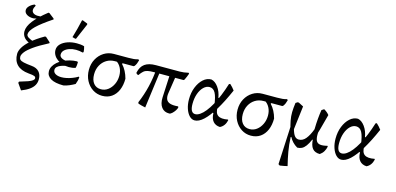

<svg xmlns="http://www.w3.org/2000/svg" viewBox="-83 -1274 4219 2047"><g transform="rotate(15 2027.0 -251.0)"><path d="M190 180 141 110 145 95Q204 78 238.5 65.5Q273 53 287.5 41Q302 29 302 17Q302 2 286.5 -5Q271 -12 220 -16Q135 -24 92 -67.5Q49 -111 49 -186Q49 -218 72 -257.5Q95 -297 147.5 -344Q200 -391 289 -442L301 -440L352 -394V-384Q248 -330 191 -289Q134 -248 111.5 -217.5Q89 -187 89 -166Q89 -146 100 -134Q111 -122 142 -115Q173 -108 233 -102Q286 -97 314.5 -66Q343 -35 343 17Q343 53 327 82Q311 111 277.5 135Q244 159 190 180ZM175 -319Q114 -339 88 -369Q62 -399 62 -438Q62 -492 111.5 -556Q161 -620 258 -696L269 -695L326 -651L330 -641Q270 -601 227 -568Q184 -535 156.5 -508Q129 -481 115.5 -458.5Q102 -436 102 -417Q102 -399 121 -385.5Q140 -372 194 -352ZM116 -596Q72 -596 44.5 -614Q17 -632 17 -661Q17 -684 38 -706Q59 -728 93 -742L108 -734Q73 -675 106 -649Q139 -623 225 -642L226 -622Q201 -612 172 -605.5Q143 -599 116 -596Z M612 12Q518 12 471 -16.5Q424 -45 424 -96Q424 -124 438 -149.5Q452 -175 477 -197.5Q502 -220 535.5 -236.5Q569 -253 608 -263Q647 -273 689 -274L698 -267Q698 -251 696.5 -235Q695 -219 690 -203Q643 -204 604 -199Q565 -194 536.5 -184Q508 -174 492.5 -159Q477 -144 477 -125Q477 -97 502.5 -82Q528 -67 568 -67Q594 -67 623.5 -73Q653 -79 685 -91Q717 -103 747 -121L754 -117Q753 -97 748 -77.5Q743 -58 735 -37Q707 -21 675.5 -7.5Q644 6 612 12ZM618 -192Q581 -192 547.5 -202.5Q514 -213 488.5 -231.5Q463 -250 448 -276Q433 -302 433 -332Q433 -370 461 -398.5Q489 -427 535.5 -443Q582 -459 636 -459Q657 -459 677 -457Q697 -455 718 -449Q723 -434 725.5 -418.5Q728 -403 729 -387L720 -380Q683 -390 645 -390Q606 -390 572.5 -378.5Q539 -367 519 -347Q499 -327 499 -299Q499 -277 522.5 -263Q546 -249 591 -246L690 -203Q672 -197 654 -194.5Q636 -192 618 -192ZM605 -502 573 -511Q588 -561 601 -610.5Q614 -660 625 -710L634 -712L687 -691L690 -681L614 -504Z M1039 12Q981 12 934 -18.5Q887 -49 859.5 -101.5Q832 -154 832 -220Q832 -286 860.5 -338.5Q889 -391 937.5 -421.5Q986 -452 1047 -452H1206Q1243 -452 1266 -454.5Q1289 -457 1313 -464L1323 -456Q1317 -433 1310.5 -417.5Q1304 -402 1293 -387L1283 -380H1076Q1025 -380 984.5 -355Q944 -330 921 -286.5Q898 -243 898 -188Q898 -124 927.5 -88Q957 -52 1008 -52Q1051 -52 1085.5 -77.5Q1120 -103 1141 -146.5Q1162 -190 1162 -242Q1162 -291 1141.5 -330Q1121 -369 1085 -389L1178 -407L1157 -372Q1184 -343 1203 -306.5Q1222 -270 1233 -228Q1233 -157 1210 -103Q1187 -49 1143.5 -18.5Q1100 12 1039 12Z M1349 -302 1331 -315 1330 -322Q1344 -389 1387.5 -420.5Q1431 -452 1510 -452H1772Q1816 -452 1867 -464L1875 -456Q1869 -437 1861 -419.5Q1853 -402 1844 -382L1835 -375H1509Q1466 -375 1440 -369.5Q1414 -364 1396 -348.5Q1378 -333 1356 -302ZM1516 13Q1490 7 1471 2.5Q1452 -2 1436 -8L1431 -22Q1511 -209 1526 -420L1572 -409ZM1780 9Q1724 10 1694 -29.5Q1664 -69 1667 -139L1680 -407H1747L1715 -197Q1709 -155 1721 -129Q1733 -103 1765.5 -93.5Q1798 -84 1851 -89L1857 -82Q1856 -66 1842 -44.5Q1828 -23 1810.5 -7Q1793 9 1780 9Z M2059 10Q2027 10 2001 -17Q1975 -44 1959.5 -90Q1944 -136 1944 -192Q1944 -266 1968 -326Q1992 -386 2032 -422Q2072 -458 2121 -458Q2164 -449 2198 -402Q2232 -355 2243 -288H2273L2223 -197Q2211 -292 2188 -333.5Q2165 -375 2124 -375Q2088 -375 2058 -345.5Q2028 -316 2010.5 -266.5Q1993 -217 1993 -156Q1993 -56 2048 -56Q2073 -56 2101 -75Q2129 -94 2157.5 -129.5Q2186 -165 2213.5 -214.5Q2241 -264 2266.5 -326Q2292 -388 2314 -459L2327 -464Q2343 -450 2355 -436Q2367 -422 2380 -405Q2321 -270 2264.5 -177.5Q2208 -85 2156.5 -37.5Q2105 10 2059 10ZM2339 8Q2290 6 2262.5 -26Q2235 -58 2234 -116L2215 -128L2262 -214L2261 -193Q2258 -125 2292.5 -100.5Q2327 -76 2403 -91L2406 -83Q2391 -17 2339 8Z M2680 12Q2622 12 2575 -18.5Q2528 -49 2500.5 -101.5Q2473 -154 2473 -220Q2473 -286 2501.5 -338.5Q2530 -391 2578.5 -421.5Q2627 -452 2688 -452H2847Q2884 -452 2907 -454.5Q2930 -457 2954 -464L2964 -456Q2958 -433 2951.5 -417.5Q2945 -402 2934 -387L2924 -380H2717Q2666 -380 2625.5 -355Q2585 -330 2562 -286.5Q2539 -243 2539 -188Q2539 -124 2568.5 -88Q2598 -52 2649 -52Q2692 -52 2726.5 -77.5Q2761 -103 2782 -146.5Q2803 -190 2803 -242Q2803 -291 2782.5 -330Q2762 -369 2726 -389L2819 -407L2798 -372Q2825 -343 2844 -306.5Q2863 -270 2874 -228Q2874 -157 2851 -103Q2828 -49 2784.5 -18.5Q2741 12 2680 12Z M3192 7Q3133 -27 3102 -87L3072 -72L3106 -179Q3121 -124 3139.5 -102Q3158 -80 3185 -80Q3229 -80 3261.5 -120Q3294 -160 3320 -230Q3321 -293 3326 -348Q3331 -403 3338 -446L3364 -463Q3382 -453 3396.5 -441Q3411 -429 3423 -414Q3398 -315 3376.5 -241Q3355 -167 3336 -113L3326 -118Q3305 -70 3284.5 -42.5Q3264 -15 3241.5 -4Q3219 7 3192 7ZM3061 240 3045 229 3069 -264 3079 -139Q3059 -205 3050 -252.5Q3041 -300 3042 -345Q3043 -390 3051 -448L3071 -461H3085L3139 -433L3096 -80Q3099 -1 3112 73Q3125 147 3144 224Q3131 228 3108 232Q3085 236 3061 240ZM3442 11Q3387 11 3360 -22Q3333 -55 3330 -129L3325 -268L3368 -271L3365 -190Q3364 -143 3376 -117.5Q3388 -92 3418 -87Q3448 -82 3499 -95L3504 -87Q3498 -57 3483 -32Q3468 -7 3442 11Z M3677 10Q3645 10 3619 -17Q3593 -44 3577.5 -90Q3562 -136 3562 -192Q3562 -266 3586 -326Q3610 -386 3650 -422Q3690 -458 3739 -458Q3782 -449 3816 -402Q3850 -355 3861 -288H3891L3841 -197Q3829 -292 3806 -333.5Q3783 -375 3742 -375Q3706 -375 3676 -345.5Q3646 -316 3628.5 -266.5Q3611 -217 3611 -156Q3611 -56 3666 -56Q3691 -56 3719 -75Q3747 -94 3775.5 -129.5Q3804 -165 3831.5 -214.5Q3859 -264 3884.5 -326Q3910 -388 3932 -459L3945 -464Q3961 -450 3973 -436Q3985 -422 3998 -405Q3939 -270 3882.5 -177.5Q3826 -85 3774.5 -37.5Q3723 10 3677 10ZM3957 8Q3908 6 3880.5 -26Q3853 -58 3852 -116L3833 -128L3880 -214L3879 -193Q3876 -125 3910.5 -100.5Q3945 -76 4021 -91L4024 -83Q4009 -17 3957 8Z"/></g></svg>

Font: Alegreya
Style: Regular
Weight: 400
Designer: Juan Pablo del Peral
Foundry: Huerta Tipografica
Version: Version 2.009